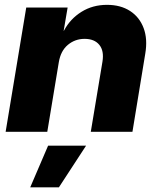

<svg xmlns="http://www.w3.org/2000/svg" viewBox="-20 -547 658 797"><path d="M224.1 -288.6 176.3 0H3.4L88.9 -515.6H260.7L244.1 -418L246.1 -420.9Q272 -469.2 318.4 -498Q364.7 -526.9 424.3 -526.9Q480.5 -526.9 519.8 -501.5Q559.1 -476.1 576.2 -430.4Q593.3 -384.8 583 -324.2L529.8 0H356.9L405.3 -291Q412.6 -335.9 392.3 -360.8Q372.1 -385.7 331.1 -385.7Q291.5 -385.7 261.7 -360.8Q231.9 -335.9 224.1 -288.6ZM105.5 230.5 179.7 57.6H337.4L224.6 230.5Z"/></svg>

Font: Inter Display Extra Bold
Style: Italic
Weight: 800
Italic angle: -9.39999°
Designer: Rasmus Andersson
Foundry: rsms
Version: Version 4.000;git-4fc901f